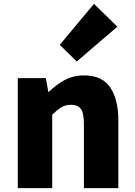

<svg xmlns="http://www.w3.org/2000/svg" viewBox="-20 -973 698 993"><path d="M72 0V-569H217L230 -498H233Q268 -533 312.5 -558Q357 -583 415 -583Q508 -583 550 -521Q592 -459 592 -352V0H414V-330Q414 -389 398 -410Q382 -431 348 -431Q318 -431 297 -418Q276 -405 250 -380V0ZM377 -655 289 -741 466 -953 587 -835Z"/></svg>

Font: Noto Sans SC Black
Style: Regular
Weight: 900
Designer: Ryoko NISHIZUKA  (kana, bopomofo & ideographs); Paul D. Hunt (Latin, Greek & Cyrillic); Sandoll Communications , Soo-you
Foundry: Adobe
Version: Version 2.004-H2;hotconv 1.0.118;makeotfexe 2.5.65603